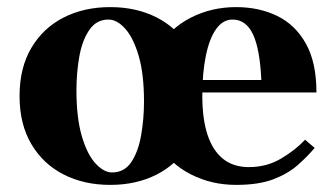

<svg xmlns="http://www.w3.org/2000/svg" viewBox="-20 -510 938 540"><path d="M290 -490Q364 -490 421.5 -460.5Q479 -431 512 -375Q545 -319 545 -240Q545 -161 512 -105Q479 -49 421.5 -19.5Q364 10 290 10Q216 10 158.5 -19.5Q101 -49 68 -105Q35 -161 35 -240Q35 -319 68 -375Q101 -431 158.5 -460.5Q216 -490 290 -490ZM295 -25Q330 -25 349.5 -54.5Q369 -84 377 -130Q385 -176 385 -224Q385 -302 370 -353Q355 -404 332 -429.5Q309 -455 285 -455Q251 -455 231 -425.5Q211 -396 203 -350.5Q195 -305 195 -256Q195 -179 210 -127.5Q225 -76 248.5 -50.5Q272 -25 295 -25ZM680 -40Q730 -40 770.5 -64Q811 -88 838 -117L865 -94Q844 -69 816.5 -45Q789 -21 748 -5.5Q707 10 644 10Q575 10 517 -19.5Q459 -49 424 -105Q389 -161 389 -240Q389 -319 424 -375Q459 -431 517 -460.5Q575 -490 644 -490Q709 -490 760 -465Q811 -440 840.5 -387Q870 -334 870 -250H514V-285H715Q711 -372 691.5 -413.5Q672 -455 634 -455Q607 -455 588 -428.5Q569 -402 559 -353.5Q549 -305 549 -240Q549 -176 563.5 -131.5Q578 -87 607 -63.5Q636 -40 680 -40Z"/></svg>

Font: Brygada 1918
Style: Regular
Weight: 400
Designer: Mateusz Machalski | Borys Kosmynka | Przemek Hoffer
Foundry: NIEPODLEGLA 2018
Version: Version 3.006